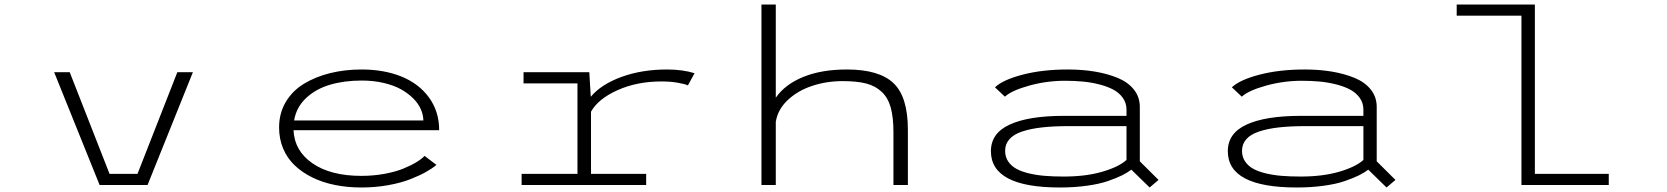

<svg xmlns="http://www.w3.org/2000/svg" viewBox="-20 -820 7390 851"><path d="M766 -500H835L634 0H421.5L220 -500H289L465.5 -49.5H589.5Z M1914.5 -89Q1896 -73.5 1868 -57.8Q1840 -42 1798.8 -25.8Q1757.5 -9.5 1700.5 0.8Q1643.5 11 1581.5 11Q1520 11 1465.2 0Q1410.5 -11 1365.2 -33Q1320 -55 1286.8 -86.5Q1253.5 -118 1235.2 -161Q1217 -204 1217 -255Q1217 -318 1246.5 -367.8Q1276 -417.5 1326.8 -448.5Q1377.5 -479.5 1442.8 -495.8Q1508 -512 1582.5 -512Q1682 -512 1759.2 -480.8Q1836.5 -449.5 1881.5 -387.8Q1926.5 -326 1926.5 -243H1281Q1285 -151 1365.5 -95.8Q1446 -40.5 1581.5 -40.5Q1635.5 -40.5 1684.2 -49.5Q1733 -58.5 1767.2 -72.5Q1801.5 -86.5 1825 -100.8Q1848.5 -115 1862 -129ZM1583.5 -463Q1505.5 -463 1442.8 -444.5Q1380 -426 1336.8 -385.5Q1293.5 -345 1283.5 -286H1856.5Q1856 -311.5 1845 -336.5Q1834 -361.5 1811.2 -384.2Q1788.5 -407 1756.8 -424.5Q1725 -442 1680.2 -452.5Q1635.5 -463 1583.5 -463Z M2599.5 -49.5H2844V0H2292V-49.5H2539.5V-450.5H2300.5V-500H2592L2598.5 -391Q2643.5 -445.5 2733.8 -478.8Q2824 -512 2936.5 -512Q3006 -512 3058.5 -495.5L3029 -441.5Q3016.5 -447.5 2984.8 -453.2Q2953 -459 2912 -459Q2803.5 -459 2717.5 -420.5Q2631.5 -382 2599.5 -325Z M3355 0V-800H3418.5V-387Q3459.5 -446 3540.2 -479Q3621 -512 3733.5 -512Q3876.5 -512 3940.2 -451.5Q4004 -391 4004 -244.5V0H3940V-233.5Q3940 -300 3928 -343.2Q3916 -386.5 3888.2 -412.8Q3860.5 -439 3819.5 -449.8Q3778.5 -460.5 3715.5 -460.5Q3643 -460.5 3579.2 -439.2Q3515.5 -418 3471.2 -376.2Q3427 -334.5 3418.5 -279.5V0Z M4713 -512Q4777 -512 4832.5 -502.8Q4888 -493.5 4933.8 -474.8Q4979.5 -456 5005.8 -423Q5032 -390 5032 -346V-105L5115 -22.5L5075.5 11L4994.5 -68Q4977.5 -55 4953.5 -43Q4929.5 -31 4891.5 -17.8Q4853.5 -4.5 4797.8 3.2Q4742 11 4677.5 11Q4372 11 4372 -150Q4372 -230 4456 -268.2Q4540 -306.5 4695 -306.5H4973V-334Q4973 -363 4957 -385.8Q4941 -408.5 4915 -422.5Q4889 -436.5 4852.8 -445.8Q4816.5 -455 4779.2 -458.5Q4742 -462 4700.5 -462Q4619 -462 4541.5 -440.5Q4464 -419 4434 -391.5L4390 -433Q4425.5 -466.5 4513 -489.2Q4600.5 -512 4713 -512ZM4695 -37.5Q4792.5 -37.5 4865.5 -58.8Q4938.5 -80 4973 -111V-261H4715.5Q4648 -261 4597.8 -255.2Q4547.5 -249.5 4510.2 -237Q4473 -224.5 4454 -203Q4435 -181.5 4435 -151.5Q4435 -125 4448.2 -105Q4461.5 -85 4484.2 -72.2Q4507 -59.5 4540.8 -51.5Q4574.5 -43.5 4611.8 -40.5Q4649 -37.5 4695 -37.5Z M5763 -512Q5827 -512 5882.5 -502.8Q5938 -493.5 5983.8 -474.8Q6029.5 -456 6055.8 -423Q6082 -390 6082 -346V-105L6165 -22.5L6125.5 11L6044.5 -68Q6027.5 -55 6003.5 -43Q5979.5 -31 5941.5 -17.8Q5903.5 -4.5 5847.8 3.2Q5792 11 5727.5 11Q5422 11 5422 -150Q5422 -230 5506 -268.2Q5590 -306.5 5745 -306.5H6023V-334Q6023 -363 6007 -385.8Q5991 -408.5 5965 -422.5Q5939 -436.5 5902.8 -445.8Q5866.5 -455 5829.2 -458.5Q5792 -462 5750.5 -462Q5669 -462 5591.5 -440.5Q5514 -419 5484 -391.5L5440 -433Q5475.5 -466.5 5563 -489.2Q5650.5 -512 5763 -512ZM5745 -37.5Q5842.5 -37.5 5915.5 -58.8Q5988.5 -80 6023 -111V-261H5765.5Q5698 -261 5647.8 -255.2Q5597.5 -249.5 5560.2 -237Q5523 -224.5 5504 -203Q5485 -181.5 5485 -151.5Q5485 -125 5498.2 -105Q5511.5 -85 5534.2 -72.2Q5557 -59.5 5590.8 -51.5Q5624.5 -43.5 5661.8 -40.5Q5699 -37.5 5745 -37.5Z M6783 -49.5H7110.5V0H6723.5V-750.5H6436.5V-800H6783Z"/></svg>

Font: League Mono Extended UltraLight
Style: Regular
Weight: 200
Width: 9
Designer: Tyler Finck
Foundry: The League of Moveable Type / Tyler Finck
Version: Version 2.210